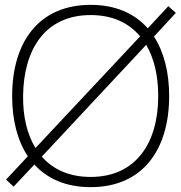

<svg xmlns="http://www.w3.org/2000/svg" viewBox="-20 -755 746 790"><path d="M36 13 121.5 -78C175 -19 252.5 15 353 15C568 15 676 -140 676 -360C676 -456.5 655 -540.5 613.5 -604.5L703.5 -702L672.5 -729.5L588 -638.5C534 -699.5 456 -735 353 -735C138 -735 30 -580 30 -360C30 -261.5 51.5 -176.5 94.5 -112L5 -16ZM126 -146C91.5 -202 74 -276 75 -360C77 -555 168 -693 353 -693C442.5 -693 510 -661 556.5 -605.5ZM353 -27C265.5 -27 198.5 -57.5 152 -110.5L581.5 -570.5C614.5 -514.5 631 -442.5 631 -360C631 -165 538 -27 353 -27Z"/></svg>

Font: Vela Sans ExtLt
Style: Regular
Weight: 200
Designer: Principal design: Mikhail Sharanda - project Manrope.
Design modification: Ravid Balaliev
Foundry: Mikhail Sharanda
Version: Version 1.001